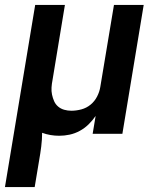

<svg xmlns="http://www.w3.org/2000/svg" viewBox="-31 -540 651 775"><path d="M-11 215 111 -520H231L181 -217Q178 -202 177 -187Q176 -172 179 -158Q182 -144 187.5 -131.5Q193 -119 203.5 -110Q214 -101 228 -97Q242 -93 257 -93Q277 -93 297.5 -98.5Q318 -104 334.5 -117.5Q351 -131 361 -150.5Q371 -170 374 -190L429 -520H549L463 0H343L355 -72Q342 -53 326 -37.5Q310 -22 290.5 -11.5Q271 -1 250 3.5Q229 8 208 8Q190 8 172.5 5Q155 2 139 -4Q139 23 135.5 51Q132 79 127 107L109 215Z"/></svg>

Font: Iosevka Aile Oblique
Style: Bold
Weight: 700
Italic angle: -9°
Designer: Belleve Invis
Foundry: Belleve Invis
Version: Version 31.1.0; ttfautohint (v1.8.4)